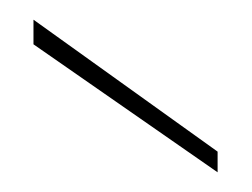

<svg xmlns="http://www.w3.org/2000/svg" viewBox="-20 -760 256 195"><path d="M14 -740 201 -606V-585L14 -715Z"/></svg>

Font: Albert Sans Thin
Style: Regular
Weight: 250
Designer: Andreas Rasmussen
Foundry: a.Foundry
Version: Version 1.025